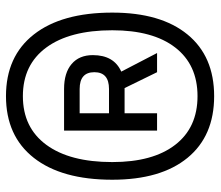

<svg xmlns="http://www.w3.org/2000/svg" viewBox="-66 -660 719 626"><g transform="rotate(-90 293.0 -346.5)"><path d="M293 -7.3Q163.1 -7.3 91.8 -94.2Q20.5 -181.2 20.5 -339.4Q20.5 -504.4 91.8 -595.2Q163.1 -686 293 -686Q422.9 -686 494.1 -595.2Q565.4 -504.4 565.4 -339.4Q565.4 -181.2 494.1 -94.2Q422.9 -7.3 293 -7.3ZM293 -61.5Q395.5 -61.5 451.7 -134.3Q507.8 -207 507.8 -339.4Q507.8 -478 451.7 -554.4Q395.5 -630.9 293 -630.9Q190.4 -630.9 134.3 -554.4Q78.1 -478 78.1 -339.4Q78.1 -207 134.3 -134.3Q190.4 -61.5 293 -61.5ZM180.7 -193.4V-496.6H316.4Q369.1 -496.6 397.9 -471.9Q426.8 -447.3 426.8 -402.8Q426.8 -334 373 -310.1L433.6 -193.4H371.1L319.3 -299.3H316.4H237.3V-193.4ZM316.4 -445.8H237.3V-350.1H316.4Q371.1 -350.1 371.1 -397.9Q371.1 -445.8 316.4 -445.8Z"/></g></svg>

Font: Caskaydia Cove Light
Style: Regular
Weight: 300
Monospace: yes
Designer: Aaron Bell
Foundry: Saja Typeworks
Version: Version 4.300; ttfautohint (v1.8.3)